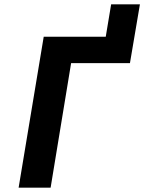

<svg xmlns="http://www.w3.org/2000/svg" viewBox="-20 -868 667 888"><path d="M66.1 0H214.1L308.9 -576H581L627.1 -848H494L469.1 -698.2H182.2Z"/></svg>

Font: Margiela Mono Italic Bold It
Style: Regular
Weight: 700
Designer: Mike Abbink, Paul van der Laan, Pieter van Rosmalen
Foundry: Bold Monday
Version: Version 2.003 2021